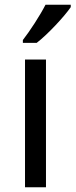

<svg xmlns="http://www.w3.org/2000/svg" viewBox="-20 -786 317 806"><path d="M277 -756V-766H171C148 -721 105 -655 76 -618V-606H134C181 -642 252 -719 277 -756ZM173 0V-536H85V0Z"/></svg>

Font: Noto Sans Mahajani
Style: Regular
Weight: 400
Designer: Monotype Design Team
Foundry: Monotype Imaging Inc.
Version: Version 2.003